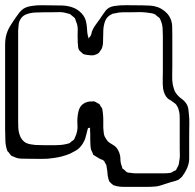

<svg xmlns="http://www.w3.org/2000/svg" viewBox="-26 -568 761 751"><path d="M714 -46V23Q714 37 714 52Q714 67 709 81Q707 88 703 95.5Q699 103 695 110Q693 112 691 115.5Q689 119 687 122Q684 125 679 129.5Q674 134 670 136Q668 137 664.5 138Q661 139 659 140Q652 142 644 144Q636 146 628 149Q618 152 608 155.5Q598 159 587 161Q577 162 568 162.5Q559 163 549 163H486Q472 163 457.5 163Q443 163 430 160Q427 159 423 158Q419 157 417 156Q416 155 414 153.5Q412 152 411 151Q409 149 406 146.5Q403 144 401 141Q400 139 399.5 136Q399 133 398 131Q395 121 394.5 111Q394 101 392 91Q391 88 391 84.5Q391 81 390 78Q389 76 387.5 73.5Q386 71 385 69Q384 67 382.5 64Q381 61 379 60Q377 58 373 56.5Q369 55 366 54L346 42Q345 41 343 40Q341 39 339 38L336 30Q335 27 333 23.5Q331 20 330 17Q329 14 329 10.5Q329 7 328 4Q327 -8 327 -20Q327 -32 327 -44Q327 -49 326.5 -53.5Q326 -58 326 -63Q326 -64 326.5 -65.5Q327 -67 326 -68Q326 -68 323 -68Q318 -68 317 -63Q314 -53 312 -43.5Q310 -34 307 -25Q299 -4 284 11Q277 18 267 23Q257 28 248 33Q217 46 184 50Q160 54 135 53.5Q110 53 86 53Q72 53 56.5 52.5Q41 52 28 45Q21 43 17 40Q14 37 10 31Q9 29 7 27Q5 25 3 23Q-1 13 -3 1.5Q-5 -10 -5 -20Q-6 -42 -6 -64Q-6 -86 -6 -108V-364Q-6 -379 -6 -394.5Q-6 -410 -3 -425Q2 -447 13 -465Q24 -483 36 -500Q42 -509 49.5 -518.5Q57 -528 66 -534Q74 -539 83 -541.5Q92 -544 100 -545Q119 -548 138.5 -547.5Q158 -547 177 -547Q197 -547 216.5 -546.5Q236 -546 255 -540Q277 -533 293 -516Q309 -499 312 -476Q314 -465 314.5 -453.5Q315 -442 317 -431L320 -420Q320 -418 321 -418Q321 -417 321.5 -418Q322 -419 322 -420Q324 -422 325.5 -424Q327 -426 328 -427Q331 -432 332 -438Q333 -444 335 -448Q339 -458 346 -468Q352 -477 359 -486Q366 -495 372 -505Q378 -513 384.5 -522.5Q391 -532 401 -538Q410 -543 421.5 -544.5Q433 -546 443 -547Q466 -548 488.5 -547.5Q511 -547 533 -547Q547 -547 562 -546Q577 -545 591 -540Q605 -535 618.5 -524Q632 -513 639 -499Q647 -483 647.5 -464Q648 -445 648 -428V-308Q648 -290 647.5 -271.5Q647 -253 650 -236Q652 -228 654.5 -219.5Q657 -211 662 -204Q671 -191 685 -181Q699 -171 706 -157Q710 -149 711 -139Q712 -129 713 -120Q715 -102 714.5 -83.5Q714 -65 714 -46ZM45 -448V-445Q45 -400 45 -347Q45 -294 45 -247.5Q45 -201 45 -176V-96Q45 -83 45.5 -69Q46 -55 50 -43Q57 -19 76 -9Q84 -5 94 -3.5Q104 -2 112 -1Q131 0 149.5 0Q168 0 187 0Q199 0 211 -1Q223 -2 235 -5L246 -8Q248 -10 250.5 -12Q253 -14 254 -15Q256 -17 259 -18.5Q262 -20 263 -22Q265 -24 266 -27Q267 -30 268 -32Q279 -55 277 -79.5Q275 -104 280 -128Q282 -140 287 -148Q294 -160 307 -166Q320 -172 333 -171Q335 -171 338 -171.5Q341 -172 343 -171Q347 -170 350 -168Q353 -166 356 -164Q358 -163 360 -162.5Q362 -162 363 -160Q365 -159 365.5 -157Q366 -155 367 -153Q369 -151 371 -148Q373 -145 374 -142Q375 -139 375 -135.5Q375 -132 376 -129Q378 -114 378 -98.5Q378 -83 378 -68Q379 -60 379.5 -51.5Q380 -43 383 -35Q385 -31 388.5 -25.5Q392 -20 395 -16Q402 -9 412.5 -3.5Q423 2 430 10Q436 18 440 28Q445 41 445 54.5Q445 68 450 81L453 91Q456 94 460 96Q462 98 465 101Q468 104 471 106Q474 107 477.5 107.5Q481 108 484 108Q495 110 507 110Q519 110 530 110H615Q621 110 628.5 109.5Q636 109 641 108Q645 107 648 105Q651 103 654 101L662 98Q665 93 667 88Q672 81 673.5 73.5Q675 66 676 57Q678 47 677.5 37Q677 27 677 17V-102Q677 -110 676.5 -118.5Q676 -127 674 -134Q673 -139 671 -144.5Q669 -150 666 -154Q664 -159 659 -163Q654 -167 649 -170Q645 -174 640 -176.5Q635 -179 630 -183Q622 -191 618 -200.5Q614 -210 612 -221Q610 -238 610.5 -256.5Q611 -275 611 -293V-426Q611 -442 610 -457.5Q609 -473 603 -487Q602 -489 601 -492Q600 -495 599 -496Q597 -499 593.5 -501.5Q590 -504 588 -505L582 -511Q575 -515 565 -516.5Q555 -518 547 -519Q531 -521 515 -520.5Q499 -520 483 -520Q469 -520 454 -520Q439 -520 425 -516Q422 -515 418.5 -515Q415 -515 412 -513Q392 -504 385 -485Q378 -466 378 -444.5Q378 -423 377 -404Q377 -390 372 -378Q371 -376 369.5 -373.5Q368 -371 366 -369Q365 -368 363.5 -365Q362 -362 360 -361Q357 -358 351 -355.5Q345 -353 341 -352Q333 -351 325 -352Q317 -353 309 -354Q307 -355 304 -355.5Q301 -356 299 -357Q297 -359 294.5 -361.5Q292 -364 290 -365Q289 -367 287 -368.5Q285 -370 284 -371Q279 -379 279 -392Q278 -397 278 -401.5Q278 -406 278 -410Q277 -429 278 -448.5Q279 -468 271 -485Q269 -494 266 -498Q264 -500 260.5 -502.5Q257 -505 255 -507Q251 -511 249 -512Q246 -514 242.5 -514.5Q239 -515 236 -516Q221 -521 204.5 -520.5Q188 -520 172 -520H148Q131 -520 111 -519Q91 -518 74.5 -511Q58 -504 50 -485Q47 -477 46.5 -467Q46 -457 45 -448Z"/></svg>

Font: Rubik Vinyl
Style: Regular
Weight: 400
Designer: Hubert and Fischer, NaN
Foundry: Hubert and Fischer, NaN
Version: Version 2.200